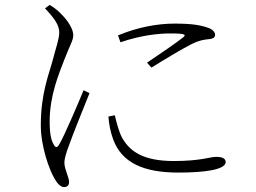

<svg xmlns="http://www.w3.org/2000/svg" viewBox="-20 -742 1040 781"><path d="M460 -598C541 -632 622 -646 690 -646C760 -646 797 -640 829 -628C846 -622 855 -610 855 -600C855 -593 851 -585 832 -583C810 -581 790 -578 760 -563C717 -541 644 -497 596 -467L578 -487C623 -517 703 -572 725 -590C738 -601 735 -606 672 -606C627 -606 554 -599 470 -570ZM447 -273C453 -248 463 -207 477 -181C509 -125 564 -87 687 -87C797 -87 834 -104 860 -104C880 -104 898 -99 898 -83C898 -51 809 -40 706 -40C563 -40 475 -80 440 -176C429 -206 423 -239 421 -268ZM163 -708C200 -669 222 -640 221 -608C220 -580 207 -547 195 -499C179 -439 146 -363 146 -232C146 -147 180 -52 202 -15C213 4 226 19 241 19C254 19 261 11 261 -1C261 -22 242 -53 242 -80C242 -98 250 -122 260 -149C273 -187 323 -311 344 -363L320 -375C299 -324 241 -187 220 -153C212 -140 205 -142 199 -153C191 -167 182 -187 182 -248C182 -354 220 -442 240 -495C265 -560 278 -578 278 -598C278 -635 238 -677 221 -693C208 -705 197 -713 182 -722Z"/></svg>

Font: Noto Serif CJK SC ExtraLight
Style: Regular
Weight: 200
Designer: Ryoko NISHIZUKA 西塚涼子 (kana & ideographs); Frank Grießhammer (Latin, Greek & Cyrillic); Wenlong ZHANG 张文龙 (bopomofo); San
Foundry: Adobe
Version: Version 2.001;hotconv 1.1.0;makeotfexe 2.6.0